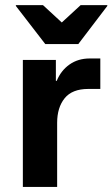

<svg xmlns="http://www.w3.org/2000/svg" viewBox="-20 -736 442 756"><path d="M70 0V-500H200V-417.5H203.3Q220 -458.3 253.8 -482.1Q287.5 -505.8 333.3 -505.8H375V-385.8H327.5Q264.2 -385.8 234.6 -349.2Q205 -312.5 205 -252.5V0ZM158.3 -562.5 42.5 -712.5V-715.8H149.2L223.3 -647.5L297.5 -715.8H402.5V-712.5L288.3 -562.5Z"/></svg>

Font: Funnel Sans
Style: Bold
Weight: 700
Designer: NORD ID, Kristian Moeller
Foundry: Dicotype
Version: Version 1.000